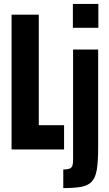

<svg xmlns="http://www.w3.org/2000/svg" viewBox="-20 -763 558 980"><path d="M39 0V-688H178V-124H307V0ZM352 -621V-743H482V-621ZM303 197V102Q327 102 337.5 96.5Q348 91 350.5 79.5Q353 68 353 50V-510H481V-9Q481 62 474 103.5Q467 145 447.5 165Q428 185 393 191Q358 197 303 197Z"/></svg>

Font: Saira ExtraCondensed ExtraBold
Style: Regular
Weight: 800
Width: 2
Designer: Hector Gatti with collaboration of the Omnibus-Type team
Foundry: Omnibus-Type
Version: Version 1.101